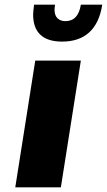

<svg xmlns="http://www.w3.org/2000/svg" viewBox="-20 -797 455 817"><path d="M130 -539H324L239 0H45ZM121 -735Q121 -747 125 -777H214Q212 -763 212 -757Q212 -731 225 -719Q238 -707 258 -707Q313 -707 324 -777H415Q403 -699 360 -659.5Q317 -620 244 -620Q183 -620 152 -649Q121 -678 121 -735Z"/></svg>

Font: Exo Black
Style: Italic
Weight: 900
Italic angle: -9°
Designer: Natanael Gama
Foundry: Natanael Gama
Version: Version 1.500; ttfautohint (v1.6)